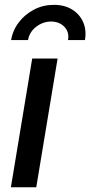

<svg xmlns="http://www.w3.org/2000/svg" viewBox="-20 -789 380 809"><path d="M25.9 0 115.7 -542.5H222.7L132.8 0ZM207 -768.6Q252 -768.6 283.9 -748.8Q315.9 -729 330.6 -695.3Q345.2 -661.6 337.9 -620.1H266.6Q272.5 -654.3 251 -676.3Q229.5 -698.2 195.3 -698.2Q161.1 -698.2 132.6 -676.3Q104 -654.3 98.1 -620.1H26.9Q33.7 -661.6 59.6 -695.3Q85.4 -729 123.8 -748.8Q162.1 -768.6 207 -768.6Z"/></svg>

Font: Inter 16pt Medium
Style: Italic
Weight: 500
Italic angle: -9.3988°
Version: Version 4.001;git-66647c0bb